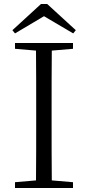

<svg xmlns="http://www.w3.org/2000/svg" viewBox="-20 -940 440 960"><path d="M216 -920H185L42 -789L55 -773L200 -859L346 -773L359 -789ZM55 -696 160 -687C161 -590 161 -490 161 -390V-335C161 -235 161 -136 160 -38L55 -29V0H345V-29L239 -38C238 -137 238 -235 238 -335V-390C238 -490 238 -590 239 -687L345 -696V-725H55Z"/></svg>

Font: Noto Serif JP Light
Style: Regular
Weight: 300
Designer: Ryoko NISHIZUKA 西塚涼子 (kana & ideographs); Frank Grießhammer (Latin, Greek & Cyrillic); Wenlong ZHANG 张文龙 (bopomofo); San
Foundry: Adobe
Version: Version 2.001;hotconv 1.1.0;makeotfexe 2.6.0